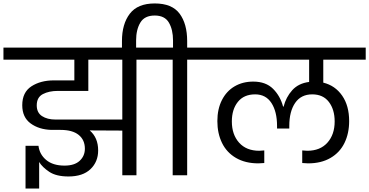

<svg xmlns="http://www.w3.org/2000/svg" viewBox="-47 -1016 2140 1113"><path d="M876 -670H744V0H662V-259L473 -260Q522 -218 522 -144Q522 -78 477.5 -35.5Q433 7 350 7Q279 7 238.5 -20Q198 -47 180 -77V77H101V-171H176Q182 -121 221 -88.5Q260 -56 327 -56Q385 -56 415 -84Q445 -112 445 -154Q445 -205 409 -234Q373 -263 304 -263H251Q179 -265 130.5 -300.5Q82 -336 82 -406Q82 -481 135 -515.5Q188 -550 265 -550H384V-670H-27V-740H876ZM662 -323V-670H465V-489H288Q237 -489 201.5 -470.5Q166 -452 166 -405Q166 -363 196.5 -343Q227 -323 275 -323H319Z M1169 -740V-670H1038V0H954V-670H822V-740H956V-782Q956 -844 932 -885Q908 -926 850 -926Q791 -926 766.5 -885Q742 -844 742 -782V-720H660V-778Q660 -877 705.5 -936.5Q751 -996 850 -996Q950 -996 994 -937Q1038 -878 1038 -778V-740Z M1827 -670V-537Q1896 -520 1936.5 -461.5Q1977 -403 1977 -314Q1977 -243 1950 -187.5Q1923 -132 1869 -100.5Q1815 -69 1739 -69Q1731 -69 1705 -71V-144Q1727 -142 1734 -142Q1809 -142 1851 -189Q1893 -236 1893 -312Q1893 -381 1859.5 -425Q1826 -469 1763 -469Q1698 -469 1664 -419.5Q1630 -370 1630 -286V-271H1559V-286Q1559 -369 1526.5 -419Q1494 -469 1432 -469Q1367 -469 1332 -425.5Q1297 -382 1297 -312Q1297 -236 1339 -189Q1381 -142 1456 -142Q1465 -142 1485 -144V-71Q1459 -69 1451 -69Q1375 -69 1321 -100.5Q1267 -132 1240 -187.5Q1213 -243 1213 -314Q1213 -384 1239.5 -436Q1266 -488 1313 -515.5Q1360 -543 1421 -543Q1494 -543 1536 -501Q1578 -459 1594 -398H1597Q1611 -453 1647 -493Q1683 -533 1745 -541V-670H1116V-740H2073V-670Z"/></svg>

Font: Fz Poppins
Style: Regular
Weight: 400
Designer: Ninad Kale (Devanagari), Jonny Pinhorn (Latin)
Foundry: Indian Type Foundry
Version: Vit hóa bi Vntype.Com & FontZin.Com